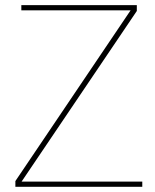

<svg xmlns="http://www.w3.org/2000/svg" viewBox="-20 -718 595 738"><path d="M39.1 0V-22L481.9 -678.2H62V-698.2H505.9V-675.8L63 -20H526.9V0Z"/></svg>

Font: Anuphan Thin
Style: Regular
Weight: 250
Designer: Mike Abbink, Paul van der Laan, Pieter van Rosmalen, Mint Tantisuwanna
Foundry: Bold Monday; Cadson Demak
Version: Version 3.002;hotconv 1.0.109;makeotfexe 2.5.65596